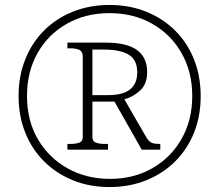

<svg xmlns="http://www.w3.org/2000/svg" viewBox="-20 -745 885 775"><path d="M422 10Q342 10 275 -17Q208 -44 158.5 -93Q109 -142 82 -209.5Q55 -277 55 -358Q55 -438 82 -505.5Q109 -573 158 -622Q207 -671 274.5 -698Q342 -725 422 -725Q502 -725 569.5 -698Q637 -671 686.5 -622Q736 -573 763 -505.5Q790 -438 790 -357Q790 -276 763 -209Q736 -142 686.5 -93Q637 -44 569.5 -17Q502 10 422 10ZM424 -23Q520 -23 595 -66Q670 -109 713 -184.5Q756 -260 756 -358Q756 -455 713 -530.5Q670 -606 594.5 -649Q519 -692 422 -692Q326 -692 250.5 -649.5Q175 -607 132 -531.5Q89 -456 89 -358Q89 -257 133.5 -182Q178 -107 253.5 -65Q329 -23 424 -23ZM252 -141V-164H265Q285 -164 299.5 -169Q314 -174 314 -192V-515Q314 -538 299.5 -544Q285 -550 265 -550H252V-573H406Q492 -573 533 -543Q574 -513 574 -454Q574 -406 546 -380Q518 -354 482 -344L571 -190Q581 -174 591.5 -169Q602 -164 627 -164V-141H552L442 -335H353V-192Q353 -174 367.5 -169Q382 -164 402 -164H416V-141ZM415 -361Q477 -361 505.5 -384.5Q534 -408 534 -453Q534 -503 500 -524Q466 -545 397 -545H353V-361Z"/></svg>

Font: Noto Serif Hentaigana ExtraLight
Style: Regular
Weight: 200
Designer: Kazuhiro Yamada
Foundry: nipponia
Version: Version 1.000